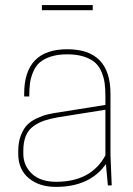

<svg xmlns="http://www.w3.org/2000/svg" viewBox="-20 -730 525 756"><path d="M51.8 -125V-134.8Q51.8 -169.4 61.8 -195.8Q71.8 -222.2 86.4 -237.5Q101.1 -252.9 124.5 -263.9Q147.9 -274.9 167.7 -279.5Q187.5 -284.2 214.8 -288.1L395 -316.9V-350.1Q395 -379.9 392.1 -402.1Q389.2 -424.3 379.6 -447Q370.1 -469.7 354 -483.9Q337.9 -498 310.3 -507.1Q282.7 -516.1 245.1 -516.1Q207.5 -516.1 179.9 -507.1Q152.3 -498 136.2 -483.9Q120.1 -469.7 110.6 -447Q101.1 -424.3 98.1 -402.1Q95.2 -379.9 95.2 -350.1H75.2V-360.8Q75.2 -536.1 245.1 -536.1Q415 -536.1 415 -360.8V-120.1L419.9 0H404.8L397 -84Q333.5 5.9 200.2 5.9Q134.3 5.9 93 -28.6Q51.8 -63 51.8 -125ZM201.2 -14.2Q338.9 -14.2 395 -118.2V-297.9L208 -268.1Q175.8 -262.2 154.5 -255.1Q133.3 -248 112.8 -233.9Q92.3 -219.7 82 -195.6Q71.8 -171.4 71.8 -136.2V-125Q71.8 -78.1 105.5 -46.1Q139.2 -14.2 201.2 -14.2ZM145 -689.9V-710H345.2V-689.9Z"/></svg>

Font: Cooper Hewitt
Style: Thin
Weight: 701
Designer: Village Type and Design LLC
Foundry: Cooper Hewitt Smithsonian Design Museum
Version: 1.000